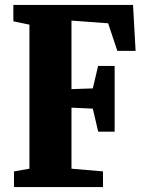

<svg xmlns="http://www.w3.org/2000/svg" viewBox="-20 -763 588 783"><path d="M100 -75V-662.5L34.5 -676V-743H522.5L533 -555.5H458.5L421 -668L271.5 -679V-399.5L358.5 -402.5L380 -494H447.5V-226H380.5L358.5 -320L271.5 -324V-75L400 -64V0H37V-64Z"/></svg>

Font: Merriweather 24pt SemiCondensed Black
Style: Regular
Weight: 900
Width: 4
Designer: Eben Sorkin
Foundry: Eben Sorkin
Version: Version 2.100